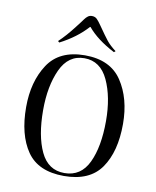

<svg xmlns="http://www.w3.org/2000/svg" viewBox="-77 -709 632 779"><g transform="rotate(10 239.5 -319.5)"><path d="M40 -239Q40 -344 87 -415.5Q134 -487 239 -487Q344 -487 391.5 -415.5Q439 -344 439 -239Q439 -125 392 -57.5Q345 10 239 10Q133 10 86.5 -57.5Q40 -125 40 -239ZM369 -239Q369 -338 337 -406.5Q305 -475 239 -475Q173 -475 141.5 -406.5Q110 -338 110 -239Q110 -133 141 -67.5Q172 -2 239 -2Q307 -2 338 -67.5Q369 -133 369 -239ZM183 -595 200 -617Q203 -621 209.5 -630Q216 -639 223 -644Q230 -649 239 -649Q252 -649 260 -641Q268 -633 279 -617Q306 -578 319.5 -561Q333 -544 358 -525L352 -520Q279 -558 241 -604H239Q195 -555 127 -520L121 -525Q151 -553 183 -595Z"/></g></svg>

Font: Viaoda Libre
Style: Regular
Weight: 400
Designer: Gydient
Version: Version 2.000